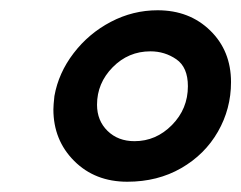

<svg xmlns="http://www.w3.org/2000/svg" viewBox="-20 -760 470 374"><path d="M430 -600Q430 -661 389.5 -700.5Q349 -740 287 -740Q239 -740 196 -717.5Q153 -695 123.5 -656.5Q94 -618 86 -573Q84 -555 84 -547Q84 -487 124.5 -446.5Q165 -406 228 -406Q287 -406 333 -432.5Q379 -459 404.5 -503.5Q430 -548 430 -600ZM346 -592Q346 -548 315 -516.5Q284 -485 242 -485Q210 -485 189.5 -505Q169 -525 169 -556Q169 -598 199.5 -629Q230 -660 273 -660Q301 -660 323.5 -644.5Q346 -629 346 -592Z"/></svg>

Font: Geom Bold
Style: Bold Italic
Weight: 700
Italic angle: -10°
Version: Version 1.102